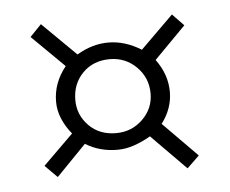

<svg xmlns="http://www.w3.org/2000/svg" viewBox="-36 -519 523 437"><g transform="rotate(-5 225.0 -300.0)"><path d="M80 -128 52 -156 121 -224Q107 -241 99 -260Q91 -279 91 -299Q91 -342 120 -378L46 -451L72 -478L149 -402Q184 -423 221 -423Q259 -423 296 -400L371 -474L397 -447L325 -374Q351 -339 351 -299Q351 -261 326 -228L404 -149L376 -122L297 -202Q278 -191 259 -184.5Q240 -178 221 -178Q180 -178 148 -198ZM221 -216Q257 -216 282 -240.5Q307 -265 307 -299Q307 -335 282 -360Q257 -385 221 -385Q183 -385 159 -360.5Q135 -336 135 -299Q135 -265 159 -240.5Q183 -216 221 -216Z"/></g></svg>

Font: Alumni Sans Light
Style: Italic
Weight: 300
Italic angle: -8°
Version: Version 1.016